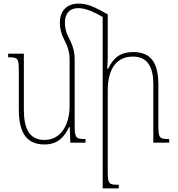

<svg xmlns="http://www.w3.org/2000/svg" viewBox="-20 -789 982 1062"><path d="M311 -664C311 -629 320 -598 334 -572C351 -539 365 -506 365 -460V-202C365 -104 320 -15 226 -15C141 -15 112 -80 112 -182V-492H25V-472C79 -472 84 -468 84 -398V-184C84 -49 132 10 225 10C300 10 335 -30 362 -86H366L369 0H453V-20C399 -20 393 -25 393 -97V-460C393 -514 377 -548 358 -585C345 -609 339 -637 339 -664C339 -713 364 -744 412 -744C446 -744 486 -731 548 -695V253H637V233C582 233 576 229 576 158V-290C576 -396 616 -476 715 -476C799 -476 828 -414 828 -324V0H916V-20C862 -20 856 -25 856 -95V-318C856 -443 815 -501 716 -501C651 -501 610 -475 578 -409H573C575 -437 576 -464 576 -492V-709C496 -756 458 -769 413 -769C351 -769 311 -729 311 -664Z"/></svg>

Font: Noto Serif Armenian SemiCondensed Thin
Style: Regular
Weight: 100
Width: 4
Designer: Monotype Design Team
Foundry: Monotype Imaging Inc.
Version: Version 2.008